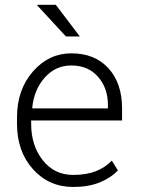

<svg xmlns="http://www.w3.org/2000/svg" viewBox="-20 -757 578 788"><path d="M49.8 0ZM280.3 10.3Q180.7 10.3 115.2 -62.7Q49.8 -135.7 49.8 -248.5V-275.4Q49.8 -388.7 115 -463.4Q180.2 -538.1 272.5 -538.1Q369.6 -538.1 425.3 -476.6Q481 -415 481 -312.5V-262.7H107.9V-248.5Q107.9 -159.7 155.5 -99.4Q203.1 -39.1 280.3 -39.1Q334.5 -39.1 373 -54.2Q411.6 -69.3 439 -97.7L463.9 -57.6Q434.1 -26.4 388.7 -8.1Q343.3 10.3 280.3 10.3ZM272.5 -488.3Q208 -488.3 163.8 -438.7Q119.6 -389.2 112.3 -314.5L113.3 -312H422.9V-326.7Q422.9 -395.5 382.3 -441.9Q341.8 -488.3 272.5 -488.3ZM307.6 -607.4H250.5L132.8 -734.9L133.8 -737.3H209Z"/></svg>

Font: TypoPRO Roboto Slab
Style: Light
Weight: 300
Designer: Google
Version: Version 1.100263; 2013; ttfautohint (v0.94.20-1c74) -l 8 -r 